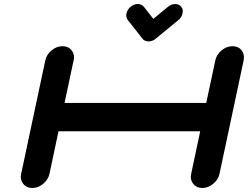

<svg xmlns="http://www.w3.org/2000/svg" viewBox="-20 -940 1240 960"><path d="M1198.2 -638.2 1077.6 -71.3Q1071.3 -42 1046.1 -21Q1021 0 991.7 0Q962.4 0 946.3 -21Q934.1 -36.1 934.1 -55.7Q934.1 -63 936 -71.3L981 -283.7H272.5L227.5 -71.3Q221.2 -42 196 -21Q170.9 0 141.6 0Q112.3 0 96.2 -21Q84 -36.1 84 -55.7Q84 -63 85.9 -71.3L206.5 -638.2Q212.9 -667.5 238 -688.2Q263.2 -709 292.5 -709Q321.8 -709 337.9 -688.5Q350.1 -673.3 350.1 -653.8Q350.1 -646.5 348.1 -638.2L302.7 -425.3H1011.2L1056.6 -638.2Q1063 -667.5 1088.1 -688.2Q1113.3 -709 1142.6 -709Q1171.9 -709 1188 -688.5Q1199.7 -673.3 1199.7 -653.3Q1199.7 -646 1198.2 -638.2ZM892.6 -873Q888.7 -853.5 872.1 -839.8L758.8 -746.6Q742.2 -732.9 722.7 -732.9Q703.1 -732.9 692.4 -746.6L619.1 -839.8Q611.3 -850.1 611.3 -863.3Q611.3 -867.7 612.3 -873Q616.7 -892.6 633.1 -906.2Q649.4 -919.9 668.5 -919.9Q688 -919.9 699.2 -906.2L746.6 -845.7L820.3 -906.2Q836.4 -919.9 856 -919.9Q875 -919.9 886.2 -906.2Q894 -896.5 894 -883.8Q894 -878.9 892.6 -873Z"/></svg>

Font: Robtronika
Style: Italic
Weight: 400
Italic angle: -12°
Designer: GGBot
Version: 1.00